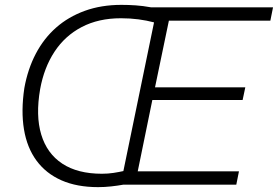

<svg xmlns="http://www.w3.org/2000/svg" viewBox="-20 -759 1142 789"><path d="M383 10Q296 10 232.5 -18Q169 -46 130 -99Q91 -152 78.5 -227.5Q66 -303 80 -397Q94 -475 127 -538Q160 -601 210.5 -645.5Q261 -690 328.5 -714.5Q396 -739 479 -739Q508 -739 537.5 -737Q567 -735 600 -729H1102L1091 -674H674L617 -400H988L977 -348H606L546 -55H962L951 0H486Q464 4 437 7Q410 10 383 10ZM399 -45Q424 -45 446.5 -48.5Q469 -52 487 -56L613 -667Q583 -675 549 -679.5Q515 -684 477 -684Q385 -684 316 -648Q247 -612 204 -546.5Q161 -481 145 -393Q126 -284 149.5 -206Q173 -128 236 -86.5Q299 -45 399 -45Z"/></svg>

Font: Mona Sans ExtraLight Light
Style: Italic
Weight: 300
Italic angle: -11.6951°
Version: Version 2.000